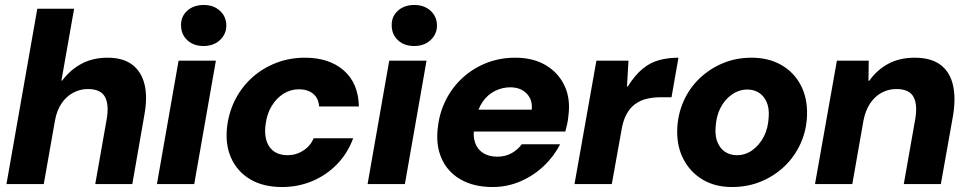

<svg xmlns="http://www.w3.org/2000/svg" viewBox="-20 -740 3887 772"><path d="M6 0 130 -705H278L227 -416H230Q263 -460 308.5 -484Q354 -508 413 -508Q474 -508 511 -480.5Q548 -453 561 -401.5Q574 -350 560 -275L512 0H363L409 -261Q419 -319 402 -350.5Q385 -382 333 -382Q302 -382 274 -367Q246 -352 227 -323.5Q208 -295 201 -255L156 0Z M611 0 698 -496H848L761 0ZM798 -555Q758 -555 733 -578.5Q708 -602 708 -638Q707 -673 732.5 -696.5Q758 -720 799 -720Q839 -720 864.5 -696.5Q890 -673 890 -637Q890 -603 864.5 -579Q839 -555 798 -555Z M1114 12Q1037 12 984.5 -20Q932 -52 908 -108Q884 -164 894 -237Q902 -295 928.5 -344.5Q955 -394 996.5 -430.5Q1038 -467 1091.5 -487.5Q1145 -508 1206 -508Q1304 -508 1362.5 -456.5Q1421 -405 1423 -312H1263Q1261 -345 1239 -363Q1217 -381 1182 -381Q1149 -381 1120.5 -363.5Q1092 -346 1072.5 -314Q1053 -282 1048 -240Q1044 -212 1048 -189Q1052 -166 1063.5 -149.5Q1075 -133 1093.5 -124.5Q1112 -116 1135 -116Q1159 -116 1179 -124Q1199 -132 1215.5 -147Q1232 -162 1241 -184H1400Q1378 -124 1335.5 -80Q1293 -36 1236 -12Q1179 12 1114 12Z M1458 0 1545 -496H1695L1608 0ZM1645 -555Q1605 -555 1580 -578.5Q1555 -602 1555 -638Q1554 -673 1579.5 -696.5Q1605 -720 1646 -720Q1686 -720 1711.5 -696.5Q1737 -673 1737 -637Q1737 -603 1711.5 -579Q1686 -555 1645 -555Z M1961 12Q1885 12 1832 -18.5Q1779 -49 1755 -104Q1731 -159 1741 -232Q1748 -290 1774 -340.5Q1800 -391 1841.5 -428.5Q1883 -466 1936.5 -487Q1990 -508 2052 -508Q2124 -508 2175 -477.5Q2226 -447 2250.5 -394Q2275 -341 2265 -271Q2264 -257 2260.5 -241.5Q2257 -226 2253 -211H1842L1858 -299H2118Q2121 -326 2110.5 -346Q2100 -366 2080 -377.5Q2060 -389 2032 -389Q2000 -389 1970.5 -374.5Q1941 -360 1920.5 -330.5Q1900 -301 1892 -255L1887 -226Q1881 -192 1890.5 -165.5Q1900 -139 1923 -124.5Q1946 -110 1980 -110Q2012 -110 2037 -124Q2062 -138 2078 -160H2232Q2208 -112 2167 -73Q2126 -34 2073 -11Q2020 12 1961 12Z M2290 0 2378 -496H2507L2501 -392H2504Q2533 -438 2564 -463.5Q2595 -489 2631 -498.5Q2667 -508 2708 -508L2680 -349H2638Q2606 -349 2579.5 -342.5Q2553 -336 2532.5 -320.5Q2512 -305 2498.5 -279.5Q2485 -254 2479 -217L2440 0Z M2923 12Q2855 12 2805 -18Q2755 -48 2728 -100Q2701 -152 2703 -219Q2705 -280 2728.5 -333Q2752 -386 2793 -425Q2834 -464 2887 -486Q2940 -508 3002 -508Q3070 -508 3121 -479Q3172 -450 3199.5 -398Q3227 -346 3225 -277Q3223 -216 3199 -163Q3175 -110 3134 -71Q3093 -32 3039.5 -10Q2986 12 2923 12ZM2943 -116Q2977 -116 3005 -136Q3033 -156 3051 -190.5Q3069 -225 3071 -272Q3073 -307 3062 -331Q3051 -355 3031 -367.5Q3011 -380 2985 -380Q2952 -380 2923 -360Q2894 -340 2876.5 -305.5Q2859 -271 2857 -224Q2855 -190 2866 -165.5Q2877 -141 2897 -128.5Q2917 -116 2943 -116Z M3257 0 3345 -496H3473L3472 -415H3475Q3506 -459 3551.5 -483.5Q3597 -508 3658 -508Q3722 -508 3760 -480.5Q3798 -453 3811 -401Q3824 -349 3812 -275L3763 0H3614L3660 -261Q3670 -319 3653 -350.5Q3636 -382 3584 -382Q3552 -382 3524.5 -367Q3497 -352 3478.5 -324Q3460 -296 3452 -256L3407 0Z"/></svg>

Font: DM Sans 36pt Black
Style: Italic
Weight: 900
Italic angle: -10°
Designer: Colophon Foundry, Jonny Pinhorn
Foundry: Colophon Foundry
Version: Version 4.004;gftools[0.9.30]